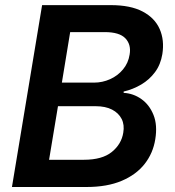

<svg xmlns="http://www.w3.org/2000/svg" viewBox="-20 -748 699 768"><path d="M27.8 0 148.4 -727.5H423.3Q502 -727.5 550.5 -701.9Q599.1 -676.3 618.7 -631.8Q638.2 -587.4 629.4 -531.7Q622.6 -489.7 600.1 -459.5Q577.6 -429.2 544.9 -409.9Q512.2 -390.6 474.6 -381.8V-376.5Q513.2 -374.5 545.4 -351.8Q577.6 -329.1 594 -288.3Q610.4 -247.6 601.1 -190.9Q592.3 -135.3 558.6 -92.3Q524.9 -49.3 466.8 -24.7Q408.7 0 325.7 0ZM176.3 -108.9H315.4Q388.7 -108.9 427.2 -140.1Q465.8 -171.4 473.1 -217.3Q478.5 -248.5 466.6 -272.2Q454.6 -295.9 428.2 -309.6Q401.9 -323.2 362.3 -323.2H211.9ZM227.5 -417.5H356Q389.6 -417.5 420.2 -431.2Q450.7 -444.8 471.9 -470.2Q493.2 -495.6 498.5 -529.8Q505.4 -569.3 481.7 -594.5Q458 -619.6 398.9 -619.6H260.7Z"/></svg>

Font: Inter SemiBold
Style: Italic
Weight: 600
Italic angle: -9.3988°
Designer: Rasmus Andersson
Foundry: rsms
Version: Version 4.001;git-66647c0bb